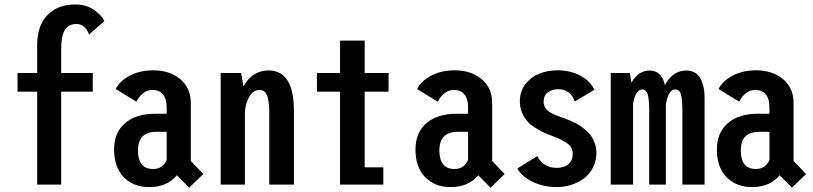

<svg xmlns="http://www.w3.org/2000/svg" viewBox="-20 -827 3640 860"><path d="M58.5 -500H146.5V-626Q146.5 -712 192.8 -759.5Q239 -807 315.5 -807Q367.5 -807 402.2 -782Q437 -757 447.5 -732.5L379 -672.5Q361.5 -719.5 322 -719.5Q287.5 -719.5 270.8 -693.5Q254 -667.5 254 -605V-500H395.5V-416.5H254V0H146.5V-416.5H58.5Z M827.5 13.5 772 -42Q728.5 11 648.5 11Q578.5 11 534.8 -33Q491 -77 491 -157.5Q491 -233 540 -275.2Q589 -317.5 674.5 -317.5H726.5V-346.5Q726.5 -385 709.8 -404.5Q693 -424 663 -424Q638 -424 619.5 -408.2Q601 -392.5 591 -371.5L498.5 -428Q515 -463 560.2 -487.5Q605.5 -512 667 -512Q739.5 -512 787 -472.8Q834.5 -433.5 834.5 -366V-106L890.5 -47.5ZM666 -70Q708 -70 726.5 -110V-236.5H680.5Q598 -236.5 598 -153.5Q598 -70 666 -70Z M968.5 0V-500H1060L1070.5 -440Q1110.5 -511.5 1183 -511.5Q1296.5 -511.5 1296.5 -330V0H1186V-316Q1186 -340 1184.8 -356.5Q1183.5 -373 1179.2 -390Q1175 -407 1166 -415.5Q1157 -424 1143 -424Q1115 -424 1097.8 -395.8Q1080.5 -367.5 1077 -327V0Z M1613.5 -77.5H1697V0H1503V-416.5H1399.5V-500H1503V-645H1613.5V-500H1720.5V-416.5H1613.5Z M2177.5 13.5 2122 -42Q2078.5 11 1998.5 11Q1928.5 11 1884.8 -33Q1841 -77 1841 -157.5Q1841 -233 1890 -275.2Q1939 -317.5 2024.5 -317.5H2076.5V-346.5Q2076.5 -385 2059.8 -404.5Q2043 -424 2013 -424Q1988 -424 1969.5 -408.2Q1951 -392.5 1941 -371.5L1848.5 -428Q1865 -463 1910.2 -487.5Q1955.5 -512 2017 -512Q2089.5 -512 2137 -472.8Q2184.5 -433.5 2184.5 -366V-106L2240.5 -47.5ZM2016 -70Q2058 -70 2076.5 -110V-236.5H2030.5Q1948 -236.5 1948 -153.5Q1948 -70 2016 -70Z M2473.5 11Q2415.5 11 2366 -12.5Q2316.5 -36 2297.5 -72.5L2387 -128Q2398.5 -103 2421.2 -89Q2444 -75 2473 -75Q2506 -75 2525.8 -91.5Q2545.5 -108 2545.5 -140Q2545.5 -155.5 2536.8 -168.5Q2528 -181.5 2510.8 -191.5Q2493.5 -201.5 2481.2 -207Q2469 -212.5 2448.5 -220Q2427 -228 2411.2 -235.5Q2395.5 -243 2374.8 -256.5Q2354 -270 2340.8 -285.2Q2327.5 -300.5 2318 -323.2Q2308.5 -346 2308.5 -373Q2308.5 -418 2333.5 -450.2Q2358.5 -482.5 2396 -497.2Q2433.5 -512 2477.5 -512Q2536 -512 2581 -487.2Q2626 -462.5 2642 -424.5L2554.5 -372.5Q2545.5 -399 2526.5 -413.2Q2507.5 -427.5 2481.5 -427.5Q2453 -427.5 2434 -413.2Q2415 -399 2415 -371.5Q2415 -356.5 2422.2 -344.5Q2429.5 -332.5 2443 -324.5Q2456.5 -316.5 2466.2 -312.2Q2476 -308 2490.5 -303.5Q2506 -298 2514.2 -295Q2522.5 -292 2542 -283.2Q2561.5 -274.5 2573.5 -266.8Q2585.5 -259 2602 -245.5Q2618.5 -232 2628 -218Q2637.5 -204 2644.5 -184.5Q2651.5 -165 2651.5 -143.5Q2651.5 -106.5 2636.2 -76.5Q2621 -46.5 2595.5 -27.8Q2570 -9 2538.5 1Q2507 11 2473.5 11Z M2715.5 0V-500H2801.5L2808 -456.5Q2839.5 -511 2889 -511Q2944.5 -511 2958 -446Q2993.5 -511 3053.5 -511Q3097 -511 3116.5 -477Q3136 -443 3136 -387V0H3036.5V-327.5Q3036.5 -384.5 3029.8 -405.5Q3023 -426.5 3004 -426.5Q2987.5 -426.5 2976.5 -406.2Q2965.5 -386 2962.5 -355V0H2888V-328.5Q2888 -383.5 2881 -405Q2874 -426.5 2857 -426.5Q2840.5 -426.5 2829.5 -406.8Q2818.5 -387 2815.5 -359.5V0Z M3527.5 13.5 3472 -42Q3428.5 11 3348.5 11Q3278.5 11 3234.8 -33Q3191 -77 3191 -157.5Q3191 -233 3240 -275.2Q3289 -317.5 3374.5 -317.5H3426.5V-346.5Q3426.5 -385 3409.8 -404.5Q3393 -424 3363 -424Q3338 -424 3319.5 -408.2Q3301 -392.5 3291 -371.5L3198.5 -428Q3215 -463 3260.2 -487.5Q3305.5 -512 3367 -512Q3439.5 -512 3487 -472.8Q3534.5 -433.5 3534.5 -366V-106L3590.5 -47.5ZM3366 -70Q3408 -70 3426.5 -110V-236.5H3380.5Q3298 -236.5 3298 -153.5Q3298 -70 3366 -70Z"/></svg>

Font: League Mono Condensed Medium
Style: Regular
Weight: 500
Width: 1
Designer: Tyler Finck
Foundry: The League of Moveable Type / Tyler Finck
Version: Version 2.210